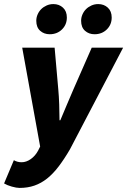

<svg xmlns="http://www.w3.org/2000/svg" viewBox="-44 -734 624 942"><path d="M52 188Q37 188 14 181.5Q-9 175 -24 166L24 52Q41 62 62 62Q85 62 107 46.5Q129 31 143 5L153 -15L65 -500H224L242 -295Q245 -263 246.5 -221.5Q248 -180 248 -144H252Q267 -179 284 -220Q301 -261 316 -295L406 -500H560L299 -1Q271 47 243.5 83Q216 119 187 142Q158 165 125 176.5Q92 188 52 188ZM200 -566Q172 -566 153 -583Q134 -600 134 -632Q134 -648 140.5 -663Q147 -678 158 -689Q169 -700 184.5 -707Q200 -714 218 -714Q246 -714 265 -696.5Q284 -679 284 -648Q284 -613 260 -589.5Q236 -566 200 -566ZM420 -566Q392 -566 373 -583Q354 -600 354 -632Q354 -648 360.5 -663Q367 -678 378 -689Q389 -700 404.5 -707Q420 -714 438 -714Q466 -714 485 -696.5Q504 -679 504 -648Q504 -613 480 -589.5Q456 -566 420 -566Z"/></svg>

Font: mr_Source Sans Pro
Style: Italic
Weight: 900
Italic angle: -11°
Designer: Paul D. Hunt
Foundry: Adobe Systems Incorporated
Version: Version 1.076;July 10, 2024;FontCreator 11.5.0.2430 64-bit